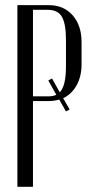

<svg xmlns="http://www.w3.org/2000/svg" viewBox="-20 -719 350 739"><path d="M46.9 -699.2H168Q225.1 -699.2 259.5 -660.2Q293.9 -621.1 293.9 -557.1V-471.2Q293.9 -425.3 275.1 -391.1Q256.3 -356.9 223.1 -340.8L248 -297.9L233.9 -290L208 -335.9Q189.5 -330.1 168 -330.1H106.9V0H46.9ZM233.9 -462.9V-564.9Q233.9 -627.4 218.3 -654.3Q202.6 -681.2 164.1 -681.2H106.9V-348.1H166Q183.6 -348.1 196.8 -354L166 -409.2L180.2 -417L210 -363.8Q233.9 -387.7 233.9 -462.9Z"/></svg>

Font: Moniqa Narrow Heading
Style: Regular
Weight: 400
Width: 4
Designer: Rajesh Rajput
Foundry: Rajesh Rajput
Version: Version 1.000